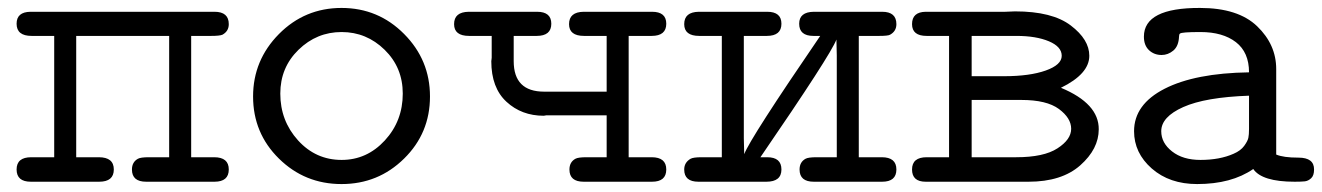

<svg xmlns="http://www.w3.org/2000/svg" viewBox="-20 -460 3347 486"><path d="M59.1 -62H117.2V-369.1H60.1Q22 -369.1 22 -399.9Q22 -429.7 57.1 -430.2H522.9Q559.1 -430.2 559.1 -398.9Q559.1 -380.9 543 -372.1Q536.1 -369.1 514.2 -369.1H463.9V-62H522Q559.1 -62 559.1 -31Q559.1 0 522.9 0H350.1Q314 0 314 -30.8Q314 -49.8 329.1 -58.1Q335.9 -62 356.9 -62H408.2V-369.1H172.9V-62H230Q268.1 -62 268.1 -31Q268.1 0 231 0H58.1Q22 0 22 -31Q22 -62 59.1 -62Z M620.6 -215.8Q620.6 -307.6 686 -373.8Q751.5 -439.9 844.5 -439.9Q937.5 -439.9 1002.9 -374Q1068.4 -308.1 1068.4 -215.8Q1068.4 -123 1002.9 -58.6Q937.5 5.9 844.5 5.9Q751.5 5.9 686 -58.6Q620.6 -123 620.6 -215.8ZM689.5 -223.1Q689.5 -154.3 734.4 -104.7Q779.3 -55.2 844.7 -55.2Q908.7 -55.2 954.1 -104.5Q999.5 -153.8 999.5 -223.1Q999.5 -289.1 953.6 -334Q907.7 -378.9 844.7 -378.9Q781.7 -378.9 735.6 -334Q689.5 -289.1 689.5 -223.1Z M1129.4 -398.9Q1129.4 -429.7 1166.5 -430.2H1339.4Q1375.5 -430.2 1375.5 -399.9Q1375.5 -369.1 1338.4 -369.1H1280.3V-305.2Q1280.3 -228 1357.4 -228H1515.6V-369.1H1458.5Q1420.4 -369.1 1420.4 -398.9Q1420.4 -429.7 1457.5 -430.2H1630.4Q1666.5 -430.2 1666.5 -399.9Q1666.5 -369.1 1629.4 -369.1H1571.3V-62H1629.4Q1666.5 -62 1666.5 -31Q1666.5 0 1630.4 0H1457.5Q1421.4 0 1421.4 -30.8Q1421.4 -49.8 1436.5 -58.1Q1443.4 -62 1464.4 -62H1515.6V-168H1362.3Q1361.3 -168 1359.4 -167.5Q1357.4 -167 1356.4 -167Q1300.3 -167 1262 -202.4Q1223.6 -237.8 1223.6 -305.2Q1223.6 -306.2 1224.1 -309.1Q1224.6 -312 1224.6 -314V-369.1H1167.5Q1129.4 -369.1 1129.4 -398.9Z M1711.9 -30.8Q1711.9 -48.8 1728 -58.1Q1734.9 -62 1755.9 -62H1807.1V-369.1H1750Q1711.9 -369.1 1711.9 -398.9Q1711.9 -429.7 1749 -430.2H1921.9Q1958 -430.2 1958 -399.9Q1958 -369.1 1920.9 -369.1H1862.8V-109.9L1863.8 -69.8Q1878.9 -109.9 2056.2 -369.1H2039.1Q2002.9 -369.1 2002.9 -399.9Q2002.9 -429.7 2040 -430.2H2212.9Q2249 -430.2 2249 -398.9Q2249 -380.9 2232.9 -372.1Q2228 -369.1 2205.1 -369.1H2153.8V-62H2211.9Q2249 -62 2249 -31Q2249 0 2212.9 0H2040Q2003.9 0 2003.9 -30.8Q2003.9 -49.8 2019 -58.1Q2025.9 -62 2046.9 -62H2098.1V-319.8L2097.2 -359.9Q2083 -321.8 1904.8 -62H1921.9Q1958 -62 1958 -31Q1958 0 1919.9 0H1748Q1711.9 0 1711.9 -30.8Z M2325.7 -62H2382.3V-369.1H2325.7Q2288.6 -369.1 2288.6 -398.9Q2288.6 -429.7 2323.2 -430.2H2524.4Q2528.3 -430.2 2536.9 -430.7Q2545.4 -431.2 2549.3 -431.2Q2643.6 -431.2 2690.4 -395.5Q2737.3 -359.9 2737.3 -318.8Q2737.3 -272.9 2665.5 -237.8Q2761.7 -197.8 2761.2 -132.8Q2761.2 -83 2714.4 -41.5Q2667.5 0 2583.5 0H2323.2Q2288.6 0 2288.6 -31Q2288.6 -62 2325.7 -62ZM2439.5 -62H2552.2Q2622.1 -62 2656.7 -84.5Q2691.4 -106.9 2691.4 -134Q2691.4 -161.1 2660.4 -184.1Q2629.4 -207 2565.4 -207H2439.5ZM2439.5 -267.1H2521.5Q2586.4 -267.1 2627 -281.5Q2667.5 -295.9 2667.5 -318.8Q2667.5 -341.8 2635 -355.5Q2602.5 -369.1 2553.2 -369.1H2439.5Z M2850.6 -127.9Q2850.6 -195.8 2928 -235.4Q3005.4 -274.9 3141.6 -276.9Q3141.6 -327.6 3108.4 -353.3Q3075.2 -378.9 3018.6 -378.9Q2993.7 -378.9 2981.4 -377.9Q2969.2 -377 2966.8 -375Q2964.4 -373 2964.4 -367.2Q2963.4 -343.3 2950 -332Q2936.5 -320.8 2920.4 -320.8Q2901.4 -320.8 2888.4 -333Q2875.5 -345.2 2875.5 -367.2Q2875.5 -440.4 3017.6 -439.9Q3113.8 -439.9 3162.1 -393.6Q3210.4 -347.2 3210.4 -285.2V-68.8Q3228.5 -61 3266.6 -61Q3306.6 -61 3306.2 -30.8Q3306.2 -15.6 3298.8 -8.8Q3291.5 -2 3283 -1Q3274.4 0 3257.3 0Q3174.3 0 3152.3 -32.2Q3097.2 5.9 3010.3 5.9Q2940.4 5.9 2895.5 -33.4Q2850.6 -72.8 2850.6 -127.9ZM2919.4 -127.9Q2919.4 -98.1 2946.8 -76.7Q2974.1 -55.2 3018.6 -55.2Q3067.4 -55.2 3102.5 -70.8Q3120.6 -78.6 3129.4 -90.8Q3138.2 -103 3139.9 -111.1Q3141.6 -119.1 3141.6 -133.8V-217.8Q3030.8 -213.9 2975.1 -189Q2919.4 -164.1 2919.4 -127.9Z"/></svg>

Font: CMU Typewriter Text Variable Width
Style: Medium
Weight: 500
Version: Version 0.7.0